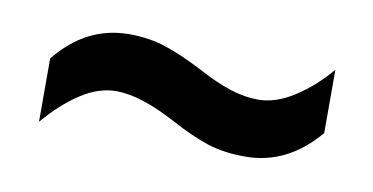

<svg xmlns="http://www.w3.org/2000/svg" viewBox="-32 -533 505 260"><g transform="rotate(10 220.5 -403.5)"><path d="M210 -366Q160 -393 126 -393Q102 -393 77.5 -377Q53 -361 30 -334V-421Q71 -472 130 -472Q158 -472 181.5 -464Q205 -456 232 -442Q258 -428 278 -421.5Q298 -415 317 -415Q341 -415 366.5 -431.5Q392 -448 413 -473V-386Q371 -336 313 -336Q283 -336 260.5 -343.5Q238 -351 210 -366Z"/></g></svg>

Font: Noto Sans Tamil UI ExtraCondensed Medium
Style: Regular
Weight: 500
Width: 2
Designer: Jelle Bosma - Monotype Design Team
Foundry: Monotype Imaging Inc.
Version: Version 2.004; ttfautohint (v1.8.4.7-5d5b)